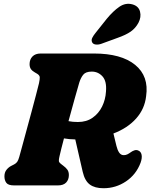

<svg xmlns="http://www.w3.org/2000/svg" viewBox="-20 -984 798 1019"><path d="M726 -120Q702.5 -57.5 648.5 -21.2Q594.5 15 529.5 15Q483 15 456.5 -4.8Q430 -24.5 419 -72L379.5 -244Q347 -244.5 319.5 -249.5Q312 -220.5 305.8 -196.5Q299.5 -172.5 296 -155.5Q290 -130 294 -124Q298 -118 305.5 -112.5L316.5 -104Q329.5 -94.5 337.5 -83.5Q345.5 -72.5 345.5 -55Q345.5 -30.5 331 -15.2Q316.5 0 287.5 0H54.5Q24 0 13.8 -13.5Q3.5 -27 3.5 -48Q3.5 -69 14.5 -82.8Q25.5 -96.5 39.5 -103.5L55 -111.5Q65.5 -117 71.2 -125Q77 -133 82 -150.5Q88.5 -173.5 99 -212.5Q109.5 -251.5 122.2 -298Q135 -344.5 147.5 -391.2Q160 -438 170.5 -477.8Q181 -517.5 187 -542.5Q191.5 -564 191 -574Q190.5 -584 178 -592L164.5 -600Q151 -607.5 144 -617.5Q137 -627.5 137 -643.5Q137 -668.5 152.2 -684.2Q167.5 -700 196 -700H478.5Q623.5 -700 697.2 -639.8Q771 -579.5 755.5 -473.5Q748 -406 702.5 -355Q657 -304 582 -275.5L598 -209.5Q603 -188.5 612.2 -174.5Q621.5 -160.5 637 -160.5Q647.5 -160.5 656.8 -165.2Q666 -170 675.5 -177Q683 -182.5 693.2 -186Q703.5 -189.5 713 -185.5Q728 -180 731.5 -162.5Q735 -145 726 -120ZM400.5 -545Q392 -516.5 376.2 -459.8Q360.5 -403 343.5 -341Q365.5 -336.5 393.5 -336.5Q439 -336.5 471.2 -359Q503.5 -381.5 521.8 -418.5Q540 -455.5 542.5 -498.5Q547 -553 524 -578.5Q501 -604 467 -604Q435 -604 421.8 -587.5Q408.5 -571 400.5 -545ZM546 -883.5Q580 -925 613.5 -948Q647 -971 684 -960.5Q716 -951 723.2 -922.2Q730.5 -893.5 715 -863.5Q699.5 -834.5 674 -816.5Q648.5 -798.5 602.5 -782.5L517.5 -751.5Q502 -746 488 -747.8Q474 -749.5 469 -759.5Q463.5 -771 469.8 -783.5Q476 -796 487.5 -810Z"/></svg>

Font: Fraunces 72pt SuperSoft Black
Style: Italic
Weight: 900
Italic angle: -16°
Version: Version 1.000;[b76b70a41]